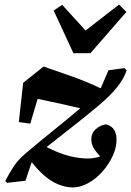

<svg xmlns="http://www.w3.org/2000/svg" viewBox="-20 -789 572 837"><path d="M62 -257 81 -428 170 -499Q234 -477 296 -455Q358 -433 419 -404L453 -483L523 -492L532 -482Q520 -445 488.5 -406.5Q457 -368 410 -329Q354 -282 297 -237.5Q240 -193 183 -148Q238 -120 281.5 -109Q325 -98 363 -98Q378 -98 391.5 -100.5Q405 -103 417 -107Q393 -133 385.5 -149Q378 -165 378 -181Q378 -209 398 -226.5Q418 -244 443 -247Q467 -240 477.5 -223Q488 -206 488 -181Q488 -145 471 -108.5Q454 -72 426.5 -41Q399 -10 365 9Q331 28 298 28Q255 28 211 3.5Q167 -21 118 -82L91 -1L11 8L3 0Q20 -33 39.5 -63Q59 -93 96 -124Q154 -173 213 -220.5Q272 -268 330 -317Q284 -328 238.5 -338Q193 -348 144 -358L112 -250ZM251 -768 353 -656 499 -769 531 -737 374 -557H300L214 -743Z"/></svg>

Font: Source Serif Pro
Style: Bold Italic
Weight: 700
Italic angle: -12°
Designer: Frank Grießhammer
Foundry: Adobe Systems Incorporated
Version: Version 3.001;hotconv 1.0.111;makeotfexe 2.5.65597